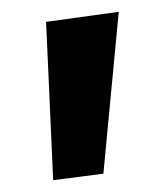

<svg xmlns="http://www.w3.org/2000/svg" viewBox="-20 -766 279 325"><path d="M70 -461 58 -729 181 -746 155 -472Z"/></svg>

Font: Marhey SemiBold
Style: Regular
Weight: 600
Designer: Nur Syamsi & Bustanul Arifin
Foundry: Namelatype
Version: Version 1.000; ttfautohint (v1.8.4.7-5d5b)